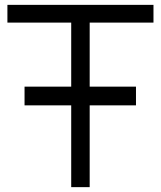

<svg xmlns="http://www.w3.org/2000/svg" viewBox="-20 -770 662 790"><path d="M349 -677V-413.5H539.5V-336.5H349V0H273V-336.5H81V-413.5H273V-677H10.5V-750H611.5V-677Z"/></svg>

Font: Russisch Sans
Style: Regular
Weight: 400
Designer: Michael Sharanda (font) & Cristiano Sobral (main changes)
Foundry: Michael Sharanda
Version: Version 2.00;October 25, 2020;FontCreator 13.0.0.2681 64-bit